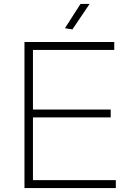

<svg xmlns="http://www.w3.org/2000/svg" viewBox="-20 -953 667 973"><path d="M309 -810 388 -933H434L347 -804ZM104 -740H559V-700H147V-398H541V-358H147V-40H567V0H104Z"/></svg>

Font: Encode Sans Wide
Style: Thin
Weight: 100
Designer: Pablo Impallari, Andres Torresi
Foundry: Pablo Impallari, Andres Torresi
Version: Version 1.000; ttfautohint (v1.00) -l 8 -r 50 -G 200 -x 14 -